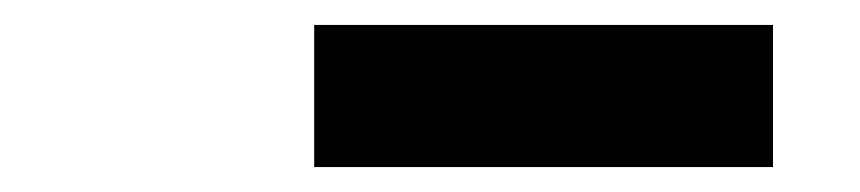

<svg xmlns="http://www.w3.org/2000/svg" viewBox="-20 -766 690 154"><path d="M232 -632V-746H600V-632Z"/></svg>

Font: Azeret Mono Thin
Style: Bold
Weight: 700
Version: Version 1.002